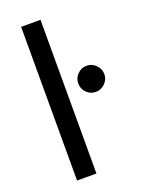

<svg xmlns="http://www.w3.org/2000/svg" viewBox="-140 -793 630 857"><g transform="rotate(-20 175.0 -365.0)"><path d="M73 0V-730H165V0ZM288 -343Q262 -343 244 -361.5Q226 -380 226 -405Q226 -430 244 -448.5Q262 -467 288 -467Q313 -467 331.5 -448.5Q350 -430 350 -405Q350 -380 331.5 -361.5Q313 -343 288 -343Z"/></g></svg>

Font: MuseoModerno
Style: Regular
Weight: 400
Designer: Pablo Cosgaya, Héctor Gatti, Marcela Romero, and the Authors of The MuseoModerno Project.
Foundry: Omnibus-Type Team
Version: Version 1.001